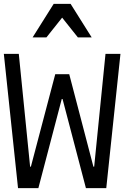

<svg xmlns="http://www.w3.org/2000/svg" viewBox="-24 -981 648 1001"><path d="M70 0 -4 -700H74L133 -112H137L264 -594H337L463 -112H467L526 -700H604L530 0H424L302 -465H298L176 0ZM146 -786 256 -961H344L454 -786H382L300 -889L218 -786Z"/></svg>

Font: CommitMono
Style: 450Regular
Weight: 450
Designer: Eigil Nikolajsen
Foundry: Eigil Nikolajsen
Version: Version 1.002